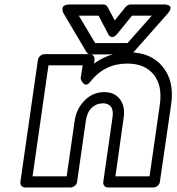

<svg xmlns="http://www.w3.org/2000/svg" viewBox="-20 -810 786 855"><path d="M70.8 0 148.9 -543.9Q150.9 -554.7 159.9 -561.8Q168.9 -568.8 178.2 -568.8H379.9Q390.6 -568.8 396.5 -561Q402.3 -553.2 400.9 -543.9L398.9 -526.9Q466.8 -577.1 554.2 -577.1Q651.9 -577.1 704.6 -512.7Q757.3 -448.2 742.2 -345.2L691.9 0Q690.4 10.7 681.4 17.8Q672.4 24.9 663.1 24.9H460.9Q450.2 24.9 444.3 17.1Q438.5 9.3 439.9 0L481 -287.1Q485.8 -318.8 474.1 -334.5Q462.4 -350.1 438 -350.1Q407.2 -349.1 387 -328.6Q366.7 -308.1 361.8 -269L323.2 0Q321.8 10.7 312.5 17.8Q303.2 24.9 293.9 24.9H91.8Q81.1 24.9 75.2 17.1Q69.3 9.3 70.8 0ZM125 -24.9H276.9L312 -269Q319.3 -323.7 355.7 -361.6Q392.1 -399.4 443.8 -399.9Q490.2 -399.9 514.2 -367.9Q538.1 -335.9 530.8 -287.1L494.1 -24.9H646L691.9 -345.2Q703.6 -429.7 664.1 -478.3Q624.5 -526.9 546.9 -526.9Q445.8 -526.9 382.8 -446.8Q375 -436.5 367.7 -434.1Q360.4 -431.6 355.2 -435.5Q350.1 -439.5 346.2 -444.8Q342.3 -450.2 340.8 -455.1L338.9 -460L348.1 -519H195.8ZM263.2 -750Q262.2 -751.5 261 -754.2Q259.8 -756.8 258.5 -763.9Q257.3 -771 258.8 -776.1Q260.3 -781.2 267.8 -785.6Q275.4 -790 289.1 -790H439.9Q453.1 -790 459 -778.8L491.2 -719.2L539.1 -778.8Q548.8 -790 562 -790H712.9Q714.8 -790 718 -789.8Q721.2 -789.6 727.8 -787.4Q734.4 -785.2 737.5 -781.5Q740.7 -777.8 738.8 -769.5Q736.8 -761.2 727.1 -750L575.2 -578.1Q566.4 -567.9 554.2 -567.9H383.8Q371.6 -567.9 365.2 -578.1ZM331.1 -740.2 403.8 -618.2H547.9L655.8 -740.2H567.9L502.9 -660.2Q495.1 -650.4 488 -647Q481 -643.6 476.1 -645.3Q471.2 -647 467.8 -650.1Q464.4 -653.3 462.9 -656.7L460.9 -660.2L418.9 -740.2Z"/></svg>

Font: Trueno ExtraBold Outline
Style: Italic
Weight: 800
Width: 6
Designer: Julieta Ulanovsky
Foundry: Julieta Ulanovsky
Version: Version 3.001b | FøM Fix